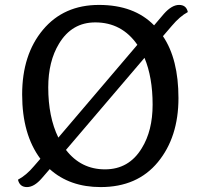

<svg xmlns="http://www.w3.org/2000/svg" viewBox="-20 -751 830 780"><path d="M248 -142Q309 -63 406.5 -63Q504 -63 556 -149Q600 -220 600 -326Q600 -437 567 -516ZM367 -660Q272 -660 220 -574Q176 -502 176 -396Q176 -276 217 -192L538 -569Q475 -660 367 -660ZM642 -604Q705 -511 705 -352.5Q705 -194 621.5 -92.5Q538 9 389 9Q263 9 182 -64L150 -27Q119 9 89.5 9Q60 9 53 -21Q87 -39 118 -76L144 -106Q70 -205 70 -367Q70 -529 154.5 -630Q239 -731 382 -731Q525 -731 606 -648L646 -695Q678 -731 707.5 -731Q737 -731 743 -702Q711 -685 678 -646Z"/></svg>

Font: Laila Medium
Style: Regular
Weight: 500
Designer: Hitesh Malaviya
Foundry: Indian Type Foundry
Version: Version 1.302;PS 1.0;hotconv 1.0.78;makeotf.lib2.5.61930; tt